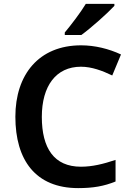

<svg xmlns="http://www.w3.org/2000/svg" viewBox="-20 -957 675 987"><path d="M568 -927V-937H421C394 -892 344 -827 313 -790V-777H398C448 -813 534 -890 568 -927ZM396 -614C452 -614 507 -593 557 -569L602 -677C540 -706 468 -724 397 -724C179 -724 59 -573 59 -357C59 -135 162 10 382 10C459 10 515 0 574 -24V-135C511 -114 455 -100 396 -100C258 -100 195 -195 195 -356C195 -515 268 -614 396 -614Z"/></svg>

Font: Noto Sans Balinese SemiBold
Style: Regular
Weight: 600
Designer: Aditya Bayu, David Williams
Foundry: David Williams
Version: Version 2.005